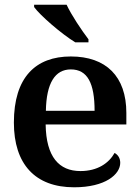

<svg xmlns="http://www.w3.org/2000/svg" viewBox="-20 -786 591 816"><path d="M300 -606H356V-619C327 -657 284 -721 263 -766H125V-756C150 -721 241 -642 300 -606ZM295 10C428 10 491 -45 491 -94C491 -113 482 -128 467 -136C443 -93 395 -59 322 -59C231 -59 176 -119 174 -257H517V-306C517 -462 430 -546 281 -546C131 -546 39 -457 39 -265C39 -89 129 10 295 10ZM382 -315H175C177 -433 214 -491 281 -491C352 -491 382 -432 382 -315Z"/></svg>

Font: Noto Serif SemiBold
Style: Regular
Weight: 600
Designer: Monotype Design Team
Foundry: Monotype Imaging Inc.
Version: Version 2.013